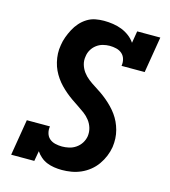

<svg xmlns="http://www.w3.org/2000/svg" viewBox="-111 -832 823 930"><g transform="rotate(15 300.0 -367.5)"><path d="M285 8Q265 8 245.5 5Q226 2 209 -5Q192 -12 178 -24Q164 -36 154 -51L145 0H29L59 -181H175Q172 -164 176.5 -147.5Q181 -131 193 -120.5Q205 -110 222 -106Q239 -102 256 -102Q273 -102 291 -106Q309 -110 325 -121Q341 -132 351 -148Q361 -164 364 -182Q367 -204 361 -224Q355 -244 342.5 -260Q330 -276 314 -288Q298 -300 281 -311Q264 -322 247.5 -333.5Q231 -345 215.5 -358Q200 -371 186 -385.5Q172 -400 160.5 -416.5Q149 -433 140.5 -451Q132 -469 127 -490Q122 -511 121 -532Q120 -553 124 -575Q127 -596 134.5 -616.5Q142 -637 152.5 -657Q163 -677 178 -694Q193 -711 212.5 -723Q232 -735 253.5 -739Q275 -743 296 -743Q319 -743 342 -739.5Q365 -736 385.5 -728Q406 -720 424 -706.5Q442 -693 454 -675L464 -735H580L550 -554H434Q437 -571 432.5 -587.5Q428 -604 416 -614.5Q404 -625 387.5 -629Q371 -633 354 -633Q337 -633 320 -628.5Q303 -624 288.5 -613Q274 -602 265 -586.5Q256 -571 254 -554Q250 -532 256 -512Q262 -492 274 -476Q286 -460 302 -447.5Q318 -435 335 -424.5Q352 -414 368.5 -402.5Q385 -391 400.5 -378Q416 -365 430 -350.5Q444 -336 455.5 -320Q467 -304 475.5 -286Q484 -268 489.5 -247.5Q495 -227 496 -206Q497 -185 494 -163Q490 -139 480.5 -116Q471 -93 456.5 -72.5Q442 -52 422 -36Q402 -20 379 -10Q356 0 332 4Q308 8 285 8Z"/></g></svg>

Font: Iosevka Slab XBdExObl
Style: Regular
Weight: 800
Width: 7
Italic angle: -9°
Monospace: yes
Designer: Belleve Invis
Foundry: Belleve Invis
Version: Version 11.1.0; ttfautohint (v1.8.3)